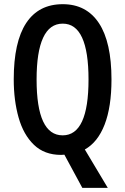

<svg xmlns="http://www.w3.org/2000/svg" viewBox="-20 -745 609 935"><path d="M522.9 -357.9Q522.9 -224.6 489.5 -138.4Q456.1 -52.2 393.1 -17.1L504.9 169.9H380.9L293.5 8.3Q285.6 9.3 277.3 9.3Q196.3 9.3 145.3 -39.8Q94.2 -88.9 70.6 -172.4Q46.9 -255.9 46.9 -358.9Q46.9 -540.5 107.4 -632.6Q168 -724.6 285.6 -724.6Q400.9 -724.6 461.9 -632.1Q522.9 -539.6 522.9 -357.9ZM158.2 -357.9Q158.2 -85.9 285.2 -85.9Q411.1 -85.9 411.1 -357.9Q411.1 -629.9 285.6 -629.9Q221.7 -629.9 189.9 -561Q158.2 -492.2 158.2 -357.9Z"/></svg>

Font: Open Sans Condensed SemiBold
Style: Regular
Weight: 600
Width: 3
Designer: Monotype Design Team
Foundry: Monotype Imaging Inc.
Version: Version 3.000; ttfautohint (v1.8.4)